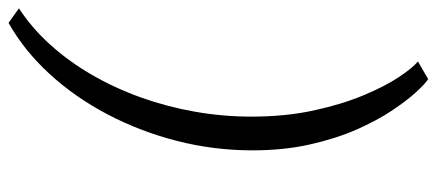

<svg xmlns="http://www.w3.org/2000/svg" viewBox="-318 -574 1048 461"><g transform="rotate(90 206.5 -344.0)"><path d="M337.5 -425.5Q337.5 -333 314.8 -244.2Q292 -155.5 251 -77.5Q210 0.5 154 61.5Q98 122.5 31.5 160L-3.5 135Q43.5 104.5 83.5 60.2Q123.5 16 155.5 -39Q187.5 -94 210 -156.5Q232.5 -219 244.5 -286.5Q256.5 -354 256.5 -422.5Q256.5 -504.5 241.8 -572.5Q227 -640.5 205.2 -692.5Q183.5 -744.5 161.2 -777.8Q139 -811 124 -823L166.5 -847.5Q177.5 -840.5 197.8 -818.5Q218 -796.5 242 -760.5Q266 -724.5 287.8 -675Q309.5 -625.5 323.5 -563Q337.5 -500.5 337.5 -425.5Z"/></g></svg>

Font: Merriweather Light 18pt Light
Style: Italic
Weight: 300
Italic angle: -7.8°
Version: Version 2.101